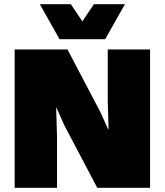

<svg xmlns="http://www.w3.org/2000/svg" viewBox="-20 -896 786 916"><path d="M576 -876 482 -709H264L170 -876H318L373 -794L428 -876ZM696 -660V0H444L286 -300L250 -381H248L252 -245V0H50V-660H302L460 -359L496 -279H498L494 -415V-660Z"/></svg>

Font: Elaine Sans Black
Style: Regular
Weight: 900
Designer: Wei Huang
Foundry: Wei Huang
Version: Version 2.001;December 24, 2019;FontCreator 12.0.0.2547 64-b